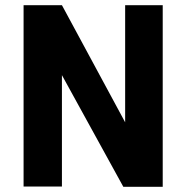

<svg xmlns="http://www.w3.org/2000/svg" viewBox="-20 -720 719 741"><path d="M608 1H456L219 -430V0H71V-700H219L463 -248V-700H608Z"/></svg>

Font: Gudea
Style: Bold
Weight: 700
Designer: Agustina Mingote
Foundry: Agustina Mingote
Version: Version 1.002